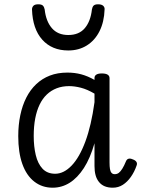

<svg xmlns="http://www.w3.org/2000/svg" viewBox="-20 -857 662 894"><path d="M225 17Q176 17 139.5 -11.5Q103 -40 84 -93.5Q65 -147 65 -223Q65 -275 74.5 -320.5Q84 -366 102.5 -402.5Q121 -439 148.5 -465Q176 -491 212 -505Q248 -519 294 -519Q328 -519 358 -511Q388 -503 420 -485V-494Q420 -504 428.5 -509.5Q437 -515 454 -515Q472 -515 481 -509.5Q490 -504 490 -493V-100Q490 -82 492 -70Q494 -58 499.5 -52Q505 -46 514 -46Q525 -46 533 -52Q541 -58 549.5 -71.5Q558 -85 567 -107Q571 -116 579 -118Q587 -120 598 -115Q610 -111 615 -103.5Q620 -96 616 -86Q606 -57 589.5 -33.5Q573 -10 552 3.5Q531 17 505 17Q484 17 468 10.5Q452 4 441 -9.5Q430 -23 425 -41.5Q420 -60 420 -84Q420 -110 420 -136.5Q420 -163 420 -190Q400 -120 370.5 -74.5Q341 -29 304.5 -6Q268 17 225 17ZM137 -224Q137 -175 146.5 -135Q156 -95 178 -71.5Q200 -48 237 -48Q277 -48 313.5 -86Q350 -124 377.5 -198Q405 -272 420 -381V-421Q386 -441 356.5 -448.5Q327 -456 302 -456Q270 -456 244 -446Q218 -436 198 -417Q178 -398 164.5 -370Q151 -342 144 -305.5Q137 -269 137 -224ZM298 -622Q222 -622 177 -672Q132 -722 129 -813Q129 -823 135.5 -830Q142 -837 158 -837Q174 -837 180 -830.5Q186 -824 188 -813Q194 -758 221.5 -726Q249 -694 298 -694Q348 -694 375 -726Q402 -758 408 -813Q410 -825 416 -831Q422 -837 437 -837Q453 -837 460.5 -830Q468 -823 467 -813Q465 -755 443.5 -712Q422 -669 384.5 -645.5Q347 -622 298 -622Z"/></svg>

Font: Playwrite FR Moderne Light
Style: Regular
Weight: 300
Version: Version 1.002